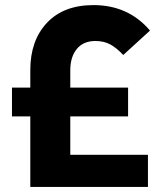

<svg xmlns="http://www.w3.org/2000/svg" viewBox="-20 -734 620 754"><path d="M483 -390H256V-458Q256 -510 281.5 -541.5Q307 -573 355 -573Q388 -573 413 -559.5Q438 -546 464 -518L569 -614Q484 -714 347 -714Q230 -714 164.5 -644.5Q99 -575 99 -459V-390H27V-277H99V0H561V-126H256V-277H483Z"/></svg>

Font: Geom
Style: Bold
Weight: 700
Version: Version 1.102